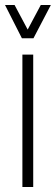

<svg xmlns="http://www.w3.org/2000/svg" viewBox="-32 -743 222 763"><path d="M57 0V-526H100V0ZM-12 -723H26L90 -603H66L130 -723H170L101 -591H55Z"/></svg>

Font: Archivo ExtraCondensed Thin
Style: Regular
Weight: 250
Width: 2
Designer: Hector Gatti
Foundry: Omnibus-Type
Version: Version 2.001